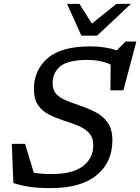

<svg xmlns="http://www.w3.org/2000/svg" viewBox="-20 -955 720 985"><path d="M556.5 -234.5Q556.5 -123 476 -56.5Q395.5 10 241 10Q173.5 10 130 3.2Q86.5 -3.5 48.5 -16L40.5 -217H108.5L153.5 -68.5Q172.5 -65.5 195.2 -63.8Q218 -62 245 -62Q352.5 -62 405.5 -102.8Q458.5 -143.5 458.5 -209.5Q458.5 -250 436.5 -273.2Q414.5 -296.5 379.2 -310.8Q344 -325 304 -337.5Q264.5 -350.5 230.2 -368Q196 -385.5 175 -416Q154 -446.5 154 -498.5Q154 -595.5 224.2 -656.2Q294.5 -717 443 -717Q481.5 -717 515.2 -712Q549 -707 579 -696.5L624 -742H679.5L613 -491.5H546.5L547.5 -623.5Q526 -634.5 495.2 -641Q464.5 -647.5 427 -647.5Q329 -647.5 289.5 -614.8Q250 -582 250 -529Q250 -494 267.5 -474Q285 -454 316.2 -441Q347.5 -428 388.5 -414Q430 -400 468.5 -380.5Q507 -361 531.8 -327Q556.5 -293 556.5 -234.5ZM651.5 -935 478 -772H397.5L324 -935H387.5L451.5 -834L577 -935Z"/></svg>

Font: Newsreader Caption
Style: Italic
Weight: 400
Italic angle: -17°
Designer: Hugues Gentile
Foundry: Production Type
Version: Version 1.001